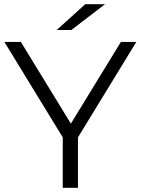

<svg xmlns="http://www.w3.org/2000/svg" viewBox="-20 -901 675 921"><path d="M281 0V-242L1 -700H80L320 -308L560 -700H634L354 -242V0ZM252 -757 389 -881H484L322 -757Z"/></svg>

Font: Montserrat
Style: Regular
Weight: 400
Designer: Julieta Ulanovsky
Foundry: Julieta Ulanovsky
Version: Version 9.000; ttfautohint (v1.8.4.7-5d5b)